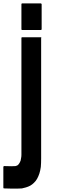

<svg xmlns="http://www.w3.org/2000/svg" viewBox="-58 -899 358 1141"><path d="M186.5 -671.9Q186.5 -433.6 186.5 43Q186.5 70.3 184.6 92.8Q181.6 115.2 175.8 132.8Q169.9 150.4 162.1 164.1Q154.3 177.7 143.6 187.5Q133.8 197.3 122.1 204.1Q109.4 210.9 95.7 214.8Q82 218.8 72.3 220.7Q63.5 221.7 47.9 221.7Q43.9 221.7 5.9 221.7Q-33.2 220.7 -33.2 220.7Q-35.2 220.7 -37.1 219.7Q-38.1 217.8 -38.1 215.8Q-38.1 174.8 -38.1 92.8Q-38.1 91.8 -37.1 90.8Q-37.1 89.8 -36.1 88.9Q-35.2 87.9 -34.2 87.9Q-33.2 87.9 -32.2 87.9Q-9.8 88.9 10.7 88.9Q32.2 88.9 35.2 87.9Q40 85.9 44.9 84Q48.8 82 51.8 78.1Q55.7 73.2 58.6 68.4Q61.5 62.5 64.5 55.7Q66.4 48.8 67.4 40Q69.3 31.2 69.3 20.5Q69.3 -210 69.3 -672.9Q69.3 -675.8 70.3 -676.8Q71.3 -677.7 74.2 -677.7Q110.4 -677.7 183.6 -677.7Q186.5 -677.7 187.5 -675.8Q187.5 -674.8 187.5 -673.8Q187.5 -672.9 186.5 -671.9ZM189.5 -874Q189.5 -824.2 189.5 -725.6Q189.5 -723.6 187.5 -721.7Q186.5 -720.7 183.6 -720.7Q147.5 -720.7 74.2 -720.7Q71.3 -720.7 70.3 -721.7Q69.3 -723.6 69.3 -725.6Q69.3 -775.4 69.3 -874Q69.3 -876 70.3 -877Q71.3 -878.9 74.2 -878.9Q110.4 -878.9 183.6 -878.9Q186.5 -878.9 187.5 -877Q189.5 -876 189.5 -874Z"/></svg>

Font: Typeface
Style: Regular
Weight: 400
Version: Version 1.0